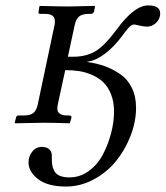

<svg xmlns="http://www.w3.org/2000/svg" viewBox="-20 -453 610 707"><path d="M298.8 -225.1Q335 -220.2 364.7 -209.7Q394.5 -199.2 422.1 -180.4Q449.7 -161.6 465.3 -129.9Q481 -98.1 481 -56.2Q481 -4.9 460.7 47.4Q440.4 99.6 406.7 140.9Q373 182.1 324.5 208Q275.9 233.9 223.1 233.9Q156.2 233.9 120.6 206.8Q85 179.7 85 145Q85 123 98.6 105.5Q112.3 87.9 133.8 87.9Q151.4 87.9 161.1 96.4Q170.9 105 170.9 121.1V133.8Q170.9 147.5 172.9 157.5Q174.8 167.5 180.9 178.2Q187 189 200.9 194.6Q214.8 200.2 235.8 200.2Q275.4 200.2 307.9 176Q340.3 151.9 359.6 114.5Q378.9 77.1 389.4 36.4Q399.9 -4.4 399.9 -42Q399.9 -78.1 388.9 -105.7Q377.9 -133.3 360.6 -149.9Q343.3 -166.5 319.1 -177Q294.9 -187.5 271 -191.2Q247.1 -194.8 220.2 -194.8L192.9 -68.8Q190.9 -57.1 190.9 -54.2Q190.9 -27.8 228 -27.8H235.8Q239.3 -27.8 241.5 -25.6Q243.7 -23.4 243.2 -20L237.8 -1L235.8 1Q179.2 -1 140.1 -1L36.1 1L34.2 -1L39.1 -20Q40.5 -27.8 47.9 -27.8H66.9Q91.8 -27.8 103.3 -37.4Q114.7 -46.9 119.1 -68.8L180.2 -357.9Q182.1 -363.8 182.1 -375Q182.1 -401.9 146 -401.9H127Q124 -401.9 122.3 -404.3Q120.6 -406.7 122.1 -410.2L125 -429.2L127 -431.2Q194.8 -429.2 231 -429.2L328.1 -431.2L330.1 -429.2L326.2 -410.2Q322.8 -401.9 314.9 -401.9H307.1Q282.7 -401.9 271 -392.1Q259.3 -382.3 254.9 -359.9L230 -244.1H250Q296.4 -244.1 330.6 -263.9Q364.7 -283.7 410.2 -345.2Q474.6 -433.1 525.9 -433.1Q569.8 -433.1 569.8 -403.8Q569.8 -397 568.8 -394Q565.9 -378.4 552.2 -366.7Q538.6 -355 521 -355Q509.8 -355 493.4 -358.9Q477.1 -362.8 474.1 -362.8Q469.2 -362.8 464.1 -359.9Q459 -356.9 451.9 -348.9Q444.8 -340.8 441.7 -336.7Q438.5 -332.5 429.2 -319.8Q400.4 -281.2 367.9 -256.3Q335.4 -231.4 308.1 -227.1Q306.6 -226.6 303.5 -226.1Q300.3 -225.6 298.8 -225.1Z"/></svg>

Font: Common Serif News
Style: Italic
Weight: 450
Italic angle: -12°
Designer: Philipp H. Poll, Khaled Hosny
Foundry: Stefan Peev, Context Ltd.
Version: Version 1.026